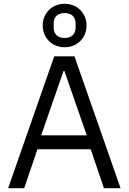

<svg xmlns="http://www.w3.org/2000/svg" viewBox="-20 -996 681 1016"><path d="M530 0 460 -206H178L108 0H23L267 -698H374L618 0ZM321 -620H316L198 -280H439ZM322 -746Q298 -746 276.5 -754.5Q255 -763 239.5 -778.5Q224 -794 215 -815Q206 -836 206 -861Q206 -886 215 -907Q224 -928 239.5 -943.5Q255 -959 276.5 -967.5Q298 -976 322 -976Q346 -976 367.5 -967.5Q389 -959 404.5 -943.5Q420 -928 429 -907Q438 -886 438 -861Q438 -836 429 -815Q420 -794 404.5 -778.5Q389 -763 367.5 -754.5Q346 -746 322 -746ZM322 -795Q349 -795 364.5 -809.5Q380 -824 380 -850V-872Q380 -898 364.5 -912.5Q349 -927 322 -927Q295 -927 279.5 -912.5Q264 -898 264 -872V-850Q264 -824 279.5 -809.5Q295 -795 322 -795Z"/></svg>

Font: IBM Plex Sans Thai
Style: Regular
Weight: 400
Designer: Mike Abbink, Paul van der Laan, Pieter van Rosmalen, Ben Mitchell, Mark Frömberg
Foundry: Bold Monday
Version: Version 1.1